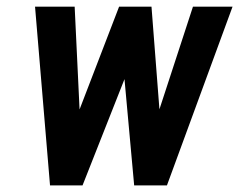

<svg xmlns="http://www.w3.org/2000/svg" viewBox="-20 -563 726 583"><path d="M131.9 0H230.6L358 -322.7L387.4 0H486.9L686.1 -542.7H565.9L464.1 -231.1L440 -542.7H341.6L221.6 -230.7L206.7 -542.7H86.4Z"/></svg>

Font: Secuela ExtLt
Style: Italic
Weight: 200
Italic angle: -8°
Designer: Fernando Haro
Foundry: deFharo
Version: Version 1.704